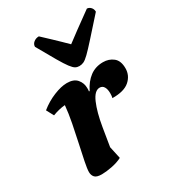

<svg xmlns="http://www.w3.org/2000/svg" viewBox="-180 -829 850 942"><g transform="rotate(-30 245.5 -358.5)"><path d="M118 12Q89 12 78.5 0.5Q68 -11 68 -29Q68 -47 76 -86.5Q84 -126 95 -176Q106 -226 116 -277.5Q126 -329 130 -373Q95 -370 59 -356L37 -397Q74 -427 117 -444.5Q160 -462 192 -462Q231 -462 249 -440.5Q267 -419 267 -391Q267 -386 267 -382Q267 -378 266 -372H270Q291 -415 322.5 -438.5Q354 -462 397 -462Q430 -462 454 -443Q478 -424 478 -381Q478 -340 446.5 -312.5Q415 -285 349 -286Q351 -293 351.5 -300Q352 -307 352 -313Q352 -335 344 -348.5Q336 -362 320 -362Q291 -362 270 -313.5Q249 -265 236 -187L219 -83L234 -14Q209 -1 175.5 5.5Q142 12 118 12ZM288 -503Q276 -503 266 -508.5Q256 -514 242 -532.5Q228 -551 205.5 -589.5Q183 -628 146 -694Q146 -709 158.5 -719Q171 -729 188 -729Q218 -701 238 -682Q258 -663 273.5 -648Q289 -633 306 -616Q332 -636 367 -661.5Q402 -687 460 -729Q472 -729 481.5 -719Q491 -709 491 -694Q432 -628 397.5 -589.5Q363 -551 344 -532.5Q325 -514 313 -508.5Q301 -503 288 -503Z"/></g></svg>

Font: Petrona ExtraBold
Style: Italic
Weight: 800
Italic angle: -9°
Designer: Ringo R. Seeber
Foundry: Ringo R. Seeber
Version: Version 2.001; ttfautohint (v1.8.3)